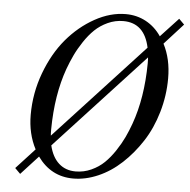

<svg xmlns="http://www.w3.org/2000/svg" viewBox="-53 -782 842 853"><g transform="rotate(5 368.0 -356.0)"><path d="M67.9 18.1 43.9 -5.9 127 -96.2Q91.8 -163.6 91.8 -248Q91.8 -344.7 125.5 -435.1Q159.2 -525.4 213.1 -589.4Q267.1 -653.3 336.2 -691.7Q405.3 -730 474.1 -730Q523.4 -730 564.5 -707.8Q605.5 -685.5 632.8 -645L711.9 -730L735.8 -706.1L651.9 -613.8Q686 -548.3 686 -461.9Q686 -384.8 664.3 -310.5Q642.6 -236.3 604.7 -178Q566.9 -119.6 518.8 -75Q470.7 -30.3 414.8 -6.1Q358.9 18.1 304.2 18.1Q205.1 18.1 145 -65.9ZM588.9 -546.9 194.8 -120.1Q207 -68.4 237.1 -41.3Q267.1 -14.2 312 -14.2Q348.6 -14.2 381.8 -29.3Q415 -44.4 439.2 -67.9Q463.4 -91.3 484.9 -123.8Q506.3 -156.2 520.3 -185.8Q534.2 -215.3 545.9 -248Q588.4 -366.2 589.8 -520Q589.8 -541 588.9 -546.9ZM188 -191.9Q188 -168.9 189 -163.1L583 -589.8Q560.1 -698.2 465.8 -698.2Q429.7 -698.2 396.7 -683.1Q363.8 -668 339.6 -644.8Q315.4 -621.6 293.7 -588.9Q272 -556.2 258.1 -526.6Q244.1 -497.1 231.9 -463.9Q189.5 -345.7 188 -191.9Z"/></g></svg>

Font: Flanker Steampunk
Style: Italic
Weight: 400
Italic angle: -12°
Designer: Alexey Kryukov, Leonardo Di Lena
Foundry: Alexey Kryukov, Leonardo Di Lena
Version: 1.210